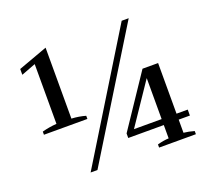

<svg xmlns="http://www.w3.org/2000/svg" viewBox="-120 -871 1146 1030"><g transform="rotate(-20 453.0 -356.0)"><path d="M65 -294Q106 -305 148 -308V-649L66 -618V-651L233 -712V-307Q275 -305 313 -294V-276H65ZM666 -708H706L270 0H231ZM622 -18Q659 -28 687 -29V-105H484V-131L683 -428H772V-139H836V-105H772V-30Q801 -27 832 -18V0H622ZM687 -139V-373L529 -139Z"/></g></svg>

Font: Trirong
Style: Regular
Weight: 400
Designer: Katatrad Team
Foundry: CadsonDemak
Version: Version 1.001